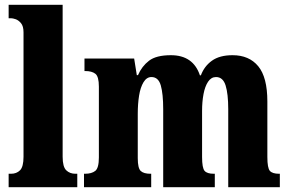

<svg xmlns="http://www.w3.org/2000/svg" viewBox="-20 -780 1206 800"><path d="M16 0V-56H26Q49 -56 63.5 -70.5Q78 -85 78 -127V-645Q78 -671 67.5 -683.5Q57 -696 45 -700Q33 -704 26 -704H16V-760H241V-127Q241 -85 256 -70.5Q271 -56 294 -56H302V0Z M330 0V-56H334Q362 -56 377 -68Q392 -80 392 -124V-419Q392 -461 377.5 -472.5Q363 -484 335 -484H332V-536H539L550 -467H555Q571 -504 601 -527Q631 -550 692 -550Q785 -550 813 -466H817Q831 -504 863 -527Q895 -550 949 -550Q1018 -550 1056 -504Q1094 -458 1094 -357V-126Q1094 -80 1104.5 -68Q1115 -56 1143 -56H1146V0H931V-325Q931 -389 920 -424Q909 -459 880 -459Q860 -459 847 -439.5Q834 -420 828 -388Q822 -356 822 -318V-126Q822 -80 832.5 -68Q843 -56 871 -56H875V0H660V-325Q660 -389 650 -424Q640 -459 611 -459Q591 -459 578 -437.5Q565 -416 559.5 -381.5Q554 -347 554 -306V-121Q554 -79 566.5 -67.5Q579 -56 607 -56H610V0Z"/></svg>

Font: Noto Serif ExtraCondensed Black
Style: Regular
Weight: 900
Width: 2
Designer: Monotype Design Team
Foundry: Monotype Imaging Inc.
Version: Version 2.015; ttfautohint (v1.8.4.7-5d5b)